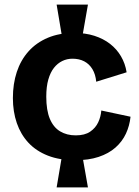

<svg xmlns="http://www.w3.org/2000/svg" viewBox="-20 -739 603 834"><path d="M249 -582 226 -719H362L338 -582ZM226 75 249 -61H338L362 75ZM307 -43Q239 -43 188 -63Q137 -83 103.5 -119Q70 -155 53 -204.5Q36 -254 36 -313Q36 -375 53 -426.5Q70 -478 104 -516Q138 -554 188 -575Q238 -596 302 -596Q351 -596 390 -583.5Q429 -571 458 -548.5Q487 -526 505.5 -494.5Q524 -463 530 -425L398 -384Q395 -416 381.5 -438.5Q368 -461 346 -472.5Q324 -484 295 -484Q271 -484 250.5 -474Q230 -464 214.5 -444.5Q199 -425 190 -394Q181 -363 181 -319Q181 -260 196.5 -223Q212 -186 241 -168.5Q270 -151 309 -151Q348 -151 371.5 -167Q395 -183 406.5 -207.5Q418 -232 420 -259L547 -232Q543 -193 527 -158.5Q511 -124 481.5 -98Q452 -72 408.5 -57.5Q365 -43 307 -43Z"/></svg>

Font: Bricolage Grotesque 48pt Condensed ExtraBold
Style: Bold
Weight: 700
Version: Version 1.000;gftools[0.9.30]